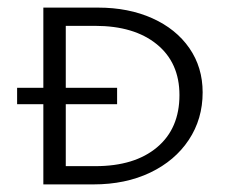

<svg xmlns="http://www.w3.org/2000/svg" viewBox="-20 -485 604 505"><path d="M513 -242Q513 -172 476.5 -117Q440 -62 375 -31Q310 0 226 0H94V-211H25V-254H94V-465H238Q318 -465 380.5 -437Q443 -409 478 -358.5Q513 -308 513 -242ZM452 -235Q452 -320 392.5 -368.5Q333 -417 230 -417H153V-254H288V-211H153V-48H231Q334 -48 393 -97.5Q452 -147 452 -235Z"/></svg>

Font: Ysabeau SC Semilight
Style: Regular
Weight: 300
Designer: Christian Thalmann (Catharsis Fonts)
Version: Version 0.003